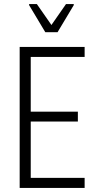

<svg xmlns="http://www.w3.org/2000/svg" viewBox="-20 -917 471 937"><path d="M76 0V-688H393V-639H130V-372H360V-324H130V-49H393V0ZM201 -760 122 -892V-897H160L231 -795L302 -897H340V-892L261 -760Z"/></svg>

Font: Saira Condensed Light
Style: Regular
Weight: 300
Width: 3
Designer: Hector Gatti with collaboration of the Omnibus-Type team
Foundry: Omnibus-Type
Version: Version 1.101